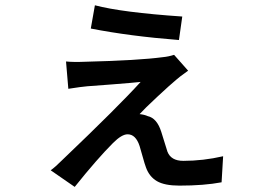

<svg xmlns="http://www.w3.org/2000/svg" viewBox="-20 -653 1017 734"><path d="M342.8 -632.8Q446.3 -605.5 676.8 -589.8L664.1 -500Q476.6 -514.6 327.1 -543.9ZM173.8 -2Q191.4 -14.6 215.8 -39.1Q434.6 -248 517.6 -339.8Q492.2 -336.9 405.3 -330.1Q318.4 -323.2 313.5 -323.2Q291 -321.3 241.2 -313.5L232.4 -418Q259.8 -415 307.6 -417Q508.8 -421.9 603.5 -434.6Q624 -436.5 645.5 -443.4L699.2 -382.8Q661.1 -355.5 654.3 -348.6Q631.8 -330.1 582 -283.7Q532.2 -237.3 513.7 -216.8Q532.2 -214.8 544.9 -209Q580.1 -201.2 596.7 -148.4Q618.2 -79.1 620.1 -73.2Q633.8 -38.1 680.7 -38.1Q756.8 -38.1 833 -55.7L827.1 43.9Q759.8 56.6 666 56.6Q609.4 56.6 580.1 39.6Q550.8 22.5 538.1 -12.7Q533.2 -25.4 524.9 -55.7Q516.6 -85.9 513.7 -94.7Q499 -139.6 467.8 -139.6Q445.3 -139.6 412.1 -106.4Q351.6 -45.9 265.6 61.5Z"/></svg>

Font: Min Sans SemiBold
Style: Regular
Weight: 600
Designer: Jinseong-Kim, NotoSansCJK, Nunito
Foundry: Jinseong-Kim
Version: Version 1.400;Glyphs 3.1.2 (3151)